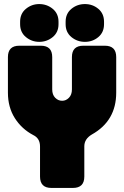

<svg xmlns="http://www.w3.org/2000/svg" viewBox="-20 -925 611 945"><path d="M19 -644Q19 -700 75 -700H181Q237 -700 237 -644V-485Q237 -459 251.5 -444Q266 -429 286 -429Q305 -429 319.5 -444Q334 -459 334 -485V-644Q334 -700 390 -700H496Q552 -700 552 -644V-469Q552 -330 432 -263Q395 -241 395 -205V-56Q395 0 339 0H233Q177 0 177 -56V-204Q177 -244 144 -260Q87 -290 53 -343.5Q19 -397 19 -469ZM79 -806V-818Q79 -858 107.5 -881.5Q136 -905 173 -905Q211 -905 239.5 -881.5Q268 -858 268 -818V-806Q268 -766 239.5 -742.5Q211 -719 173 -719Q136 -719 107.5 -742.5Q79 -766 79 -806ZM303 -806V-818Q303 -858 331.5 -881.5Q360 -905 398 -905Q436 -905 464 -881.5Q492 -858 492 -818V-806Q492 -766 464 -742.5Q436 -719 398 -719Q360 -719 331.5 -742.5Q303 -766 303 -806Z"/></svg>

Font: LT Crewmate
Style: Regular
Weight: 400
Designer: Daniel Lyons
Foundry: LyonsType
Version: Version 1.001;FEAKit 1.0